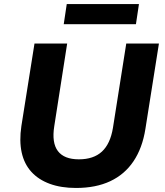

<svg xmlns="http://www.w3.org/2000/svg" viewBox="-20 -921 816 952"><path d="M357 11Q283 11 227 -9.5Q171 -30 135.5 -69Q100 -108 87.5 -165Q75 -222 86 -296L151 -705H313L249 -295Q236 -213 267 -172Q298 -131 371 -131Q444 -131 485.5 -169.5Q527 -208 540 -287L606 -705H768L701 -282Q686 -187 642 -121.5Q598 -56 526.5 -22.5Q455 11 357 11ZM296 -801 311 -901H669L654 -801Z"/></svg>

Font: Nunito Sans 8pt ExtraBold
Style: Italic
Weight: 800
Italic angle: -9°
Version: Version 3.101;gftools[0.9.27]